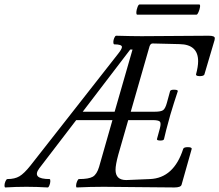

<svg xmlns="http://www.w3.org/2000/svg" viewBox="-88 -826 970 849"><path d="M518.1 -761.2Q514.2 -762.7 514.9 -772.7Q515.6 -782.7 520 -794.4Q524.4 -806.2 528.8 -806.2H793.9Q797.9 -804.7 796.4 -794.7Q794.9 -784.7 790 -772.9Q785.2 -761.2 780.8 -761.2ZM-64.9 2.9Q-68.4 1.5 -68.1 -6.8Q-67.9 -15.1 -63.7 -24.7Q-59.6 -34.2 -55.2 -34.2Q-22.9 -34.2 -2.2 -46.4Q18.6 -58.6 46.9 -94.2L434.1 -587.9Q451.2 -609.4 451.2 -618.2Q451.2 -629.9 417 -629.9Q413.1 -631.3 413.1 -639.9Q413.1 -648.4 417.2 -658.2Q421.4 -668 425.8 -668Q498 -666 538.1 -666Q587.9 -666 686.5 -667Q785.2 -668 835 -668Q861.8 -668 861.8 -657.2Q861.8 -651.9 860.8 -648.9L815.9 -497.1Q814.5 -492.2 805.2 -490.2Q795.9 -488.3 787.1 -490Q778.3 -491.7 778.8 -497.1Q788.1 -531.7 788.1 -555.2Q788.1 -629.4 706.1 -630.9L586.9 -633.8Q577.6 -633.8 573.2 -621.1L490.2 -332H596.2Q624 -332 633.5 -339.1Q643.1 -346.2 649.9 -371.1L664.1 -422.9Q666.5 -430.2 684.6 -429.2Q698.7 -428.7 698.2 -422.9Q681.2 -372.1 665 -317.9Q643.1 -239.3 637.2 -210.9Q635.7 -204.1 619.1 -204.6Q605 -205.1 606 -210.9L619.1 -258.8Q625 -281.7 618.9 -288.3Q612.8 -294.9 585.9 -294.9H479L435.1 -142.1Q422.9 -97.2 422.9 -75.2Q422.9 -29.8 470.2 -29.8L575.2 -34.2Q680.7 -38.6 722.2 -168Q725.1 -175.3 742.4 -175.3Q759.8 -175.3 759.8 -168L714.8 -8.8Q710.9 2.9 683.1 2.9Q630.4 2.9 526.1 1.5Q421.9 0 370.1 0Q311 0 251 2.9Q248 1.5 248.5 -6.8Q249 -15.1 253.2 -24.7Q257.3 -34.2 261.2 -34.2Q304.7 -34.2 322.5 -44.7Q340.3 -55.2 350.1 -87.9L409.2 -294.9H249L85.9 -82Q50.3 -34.2 131.8 -34.2Q134.8 -32.7 134.5 -24.4Q134.3 -16.1 130.6 -6.6Q127 2.9 123 2.9Q74.7 0 28.8 0Q-19 0 -64.9 2.9ZM498 -606.9H487.8L277.8 -332H418.9Z"/></svg>

Font: Junicode SmCond
Style: Italic
Weight: 400
Width: 4
Italic angle: -11°
Designer: Peter S. Baker
Version: Version 2.206